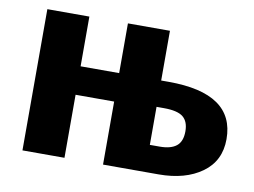

<svg xmlns="http://www.w3.org/2000/svg" viewBox="-63 -621 940 711"><g transform="rotate(10 407.0 -265.5)"><path d="M798 -172Q798 -90 735.5 -45Q673 0 573 0H364V-237H219V0H61V-531H219V-344H364V-531H522V-344H550Q798 -344 798 -172ZM643 -174Q643 -211 622 -228Q601 -245 550 -245H522V-102H559Q601 -102 622 -119Q643 -136 643 -174Z"/></g></svg>

Font: Fira Sans BGR
Style: Bold
Weight: 700
Designer: bBox Type GmbH & Carrois Corporate GbR & Edenspiekermann AG
Foundry: bBox Type GmbH & Carrois Corporate GbR & Edenspiekermann AG
Version: Version 4.301